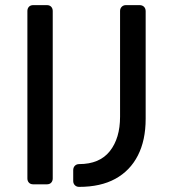

<svg xmlns="http://www.w3.org/2000/svg" viewBox="-20 -720 670 750"><path d="M289 10Q279 10 272.5 3.5Q266 -3 266 -13V-55Q266 -66 272.5 -72.5Q279 -79 289 -79Q369 -79 409 -129.5Q449 -180 449 -264V-677Q449 -687 455.5 -693.5Q462 -700 472 -700H525Q536 -700 542.5 -693.5Q549 -687 549 -676V-256Q549 -172 518.5 -112.5Q488 -53 430.5 -21.5Q373 10 289 10ZM110 0Q99 0 93 -6.5Q87 -13 87 -23V-677Q87 -687 93 -693.5Q99 -700 110 -700H163Q174 -700 180 -693.5Q186 -687 186 -677V-23Q186 -13 180 -6.5Q174 0 163 0Z"/></svg>

Font: DVN-Rubik
Style: Regular
Weight: 400
Designer: Hubert and Fischer
Foundry: Hubert & Fischer
Version: Version 2.102